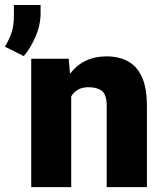

<svg xmlns="http://www.w3.org/2000/svg" viewBox="-85 -770 669 790"><path d="M279.3 -411.1Q253.4 -411.1 236.1 -401.1Q218.8 -391.1 208 -373.5V0H43.5V-528.3H197.8L203.1 -466.8Q258.3 -538.1 353.5 -538.1Q402.8 -538.1 440.2 -518.6Q477.5 -499 498.5 -454.1Q519.5 -409.2 519.5 -332.5V0H354V-333Q354 -380.9 334.5 -396Q314.9 -411.1 279.3 -411.1ZM82 -749.5V-715.8Q82 -667 60.8 -618.4Q39.6 -569.8 12.7 -539.1L-64.9 -578.1Q-48.8 -604 -38.3 -633.1Q-27.8 -662.1 -27.8 -706.5V-749.5Z"/></svg>

Font: Vazirmatn UI Black
Style: Regular
Weight: 900
Designer: Saber Rastikerdar
Foundry: Saber Rastikerdar
Version: Version 33.003